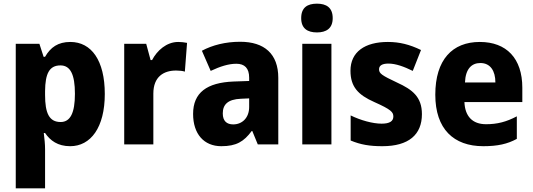

<svg xmlns="http://www.w3.org/2000/svg" viewBox="-20 -839 2909 1048"><path d="M364 -610C297 -610 256 -581 226 -529H218L195 -600H66V189H226V-25C226 -52 223 -80 219 -113H226C254 -72 295 -41 363 -41C475 -41 552 -143 552 -326C552 -509 479 -610 364 -610ZM310 -482C364 -482 389 -433 389 -327C389 -223 364 -173 311 -173C248 -173 226 -222 226 -321V-342C227 -437 249 -482 310 -482Z M953 -610C889 -610 837 -563 810 -511H802L778 -600H658V-51H817V-328C817 -421 874 -454 941 -454C959 -454 978 -452 989 -448L1001 -605C987 -608 968 -610 953 -610Z M1291 -611C1211 -611 1140 -593 1082 -562L1130 -452C1181 -476 1227 -491 1270 -491C1315 -491 1340 -467 1340 -415V-397L1254 -394C1110 -388 1034 -334 1034 -217C1034 -108 1093 -41 1188 -41C1270 -41 1311 -66 1354 -124H1357L1387 -51H1499V-414C1499 -545 1423 -611 1291 -611ZM1295 -300 1340 -302V-255C1340 -196 1302 -160 1253 -160C1218 -160 1196 -178 1196 -220C1196 -268 1223 -297 1295 -300Z M1710 -819C1658 -819 1624 -798 1624 -740C1624 -683 1659 -662 1710 -662C1760 -662 1796 -683 1796 -740C1796 -798 1761 -819 1710 -819ZM1789 -600H1630V-51H1789Z M2283 -216C2283 -310 2231 -350 2148 -388C2063 -428 2049 -438 2049 -461C2049 -481 2066 -492 2100 -492C2141 -492 2186 -475 2233 -452L2278 -566C2216 -596 2161 -610 2097 -610C1972 -610 1893 -556 1893 -453C1893 -365 1935 -321 2023 -282C2115 -241 2127 -227 2127 -203C2127 -178 2108 -164 2063 -164C2015 -164 1949 -182 1894 -209V-72C1949 -49 1999 -41 2067 -41C2211 -41 2283 -104 2283 -216Z M2599 -610C2449 -610 2356 -513 2356 -322C2356 -135 2456 -41 2618 -41C2696 -41 2750 -53 2801 -81V-204C2744 -174 2695 -161 2633 -161C2558 -161 2518 -205 2515 -282H2831V-360C2831 -521 2744 -610 2599 -610ZM2602 -495C2656 -495 2684 -453 2684 -389H2518C2521 -464 2555 -495 2602 -495Z"/></svg>

Font: Noto Sans Tamil UI SemiCondensed ExtraBold
Style: Regular
Weight: 800
Width: 4
Designer: Jelle Bosma - Monotype Design Team
Foundry: Monotype Imaging Inc.
Version: Version 2.004